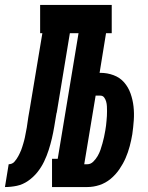

<svg xmlns="http://www.w3.org/2000/svg" viewBox="-76 -755 596 775"><path d="M-56 0 -41 -92Q-35 -92 -28.5 -94.5Q-22 -97 -17.5 -102.5Q-13 -108 -9 -113.5Q-5 -119 -2 -125Q1 -131 4 -137Q7 -143 9.5 -149.5Q12 -156 14 -162.5Q16 -169 18 -175.5Q20 -182 21.5 -188Q23 -194 24.5 -200.5Q26 -207 27 -213.5Q28 -220 29.5 -226.5Q31 -233 32 -239.5Q33 -246 34 -253Q36 -268 38.5 -283.5Q41 -299 44 -315L95 -621H86V-735H375V-621H352L326 -461H329Q357 -461 382.5 -451.5Q408 -442 425 -422.5Q442 -403 451 -377.5Q460 -352 463 -325Q466 -298 464 -269.5Q462 -241 458 -213Q454 -189 447.5 -164.5Q441 -140 431 -117Q421 -94 406 -72Q391 -50 370.5 -33Q350 -16 325.5 -8Q301 0 276 0H134V-114H157L241 -621H206L153 -300Q153 -300 152.5 -299.5Q152 -299 152 -299V-297Q152 -296 151.5 -294.5Q151 -293 151 -292Q147 -268 143 -244Q139 -220 133.5 -196.5Q128 -173 120.5 -149.5Q113 -126 102 -103Q91 -80 75 -60Q59 -40 37.5 -25Q16 -10 -8 -5Q-32 0 -56 0ZM276 -92Q290 -92 300.5 -102.5Q311 -113 318 -125Q325 -137 329.5 -150Q334 -163 337.5 -176Q341 -189 344 -202Q347 -215 349 -228Q351 -238 352 -248Q353 -258 354 -267.5Q355 -277 355.5 -287Q356 -297 356 -306.5Q356 -316 355.5 -326Q355 -336 352.5 -345Q350 -354 344.5 -361.5Q339 -369 329 -369H310L264 -92Z"/></svg>

Font: Iosevka Slab Heavy
Style: Italic
Weight: 900
Italic angle: -9°
Monospace: yes
Designer: Belleve Invis
Foundry: Belleve Invis
Version: Version 11.1.0; ttfautohint (v1.8.3)